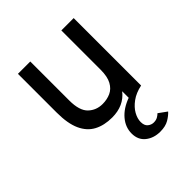

<svg xmlns="http://www.w3.org/2000/svg" viewBox="-206 -646 1029 1029"><g transform="rotate(-45 308.0 -131.5)"><path d="M417.5 248Q368 248 334.5 221.2Q301 194.5 301 146Q301 98.5 333.8 59.8Q366.5 21 425.5 -0.5V-50Q401.5 -19 367 -3.5Q332.5 12 288.5 12Q228.5 12 185.5 -10.8Q142.5 -33.5 119.5 -83.8Q96.5 -134 96.5 -217V-511H190V-215.5Q190 -138.5 222.8 -107Q255.5 -75.5 303.5 -75.5Q337 -75.5 364.8 -88Q392.5 -100.5 409 -130.8Q425.5 -161 425.5 -213.5V-511H519V0Q472 10 441 32.8Q410 55.5 394.5 83.2Q379 111 379 136.5Q379 164 394 176.2Q409 188.5 427 188.5Q445 188.5 457 181.5Q469 174.5 476 167L523 201Q508.5 217.5 482.8 232.8Q457 248 417.5 248Z"/></g></svg>

Font: Overpass Mono Light Medium
Style: Regular
Weight: 500
Monospace: yes
Version: Version 4.000